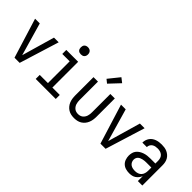

<svg xmlns="http://www.w3.org/2000/svg" viewBox="65 -1562 2370 2370"><g transform="rotate(45 1250.0 -377.5)"><path d="M205 0 44 -520H126L226 -173Q232 -152 238 -131Q244 -110 250 -89Q256 -110 262 -131Q268 -152 274 -173L374 -520H456L295 0Z M575 0V-70H718V-450H589V-520H796V-70H925V0ZM755 -608Q742 -608 730 -611.5Q718 -615 709 -624Q700 -633 696.5 -645Q693 -657 693 -670Q693 -683 696.5 -695Q700 -707 709 -716Q718 -725 730 -729Q742 -733 755 -733Q768 -733 780 -729Q792 -725 801 -716Q810 -707 814 -695Q818 -683 818 -670Q818 -657 814 -645Q810 -633 801 -624Q792 -615 780 -611.5Q768 -608 755 -608Z M1250 8Q1224 8 1197.5 2.5Q1171 -3 1148.5 -17Q1126 -31 1109 -51.5Q1092 -72 1082 -96.5Q1072 -121 1068 -147.5Q1064 -174 1064 -200V-520H1142V-200Q1142 -183 1144 -166.5Q1146 -150 1151 -134.5Q1156 -119 1165.5 -105Q1175 -91 1188 -81Q1201 -71 1217 -66.5Q1233 -62 1250 -62Q1267 -62 1283 -66.5Q1299 -71 1312 -81Q1325 -91 1334.5 -105Q1344 -119 1349 -134.5Q1354 -150 1356 -166.5Q1358 -183 1358 -200V-520H1436V-200Q1436 -174 1432 -147.5Q1428 -121 1418 -96.5Q1408 -72 1391 -51.5Q1374 -31 1351.5 -17Q1329 -3 1302.5 2.5Q1276 8 1250 8ZM1239 -581 1192 -619 1308 -763 1367 -717Z M1705 0 1544 -520H1626L1726 -173Q1732 -152 1738 -131Q1744 -110 1750 -89Q1756 -110 1762 -131Q1768 -152 1774 -173L1874 -520H1956L1795 0Z M2214 8Q2183 8 2152.5 -0.5Q2122 -9 2099.5 -30Q2077 -51 2066.5 -81.5Q2056 -112 2056 -143Q2056 -168 2062.5 -193Q2069 -218 2085 -237.5Q2101 -257 2123 -270.5Q2145 -284 2169 -292Q2193 -300 2218 -303Q2243 -306 2269 -306H2358V-355Q2358 -376 2351 -397Q2344 -418 2328 -432Q2312 -446 2291 -452Q2270 -458 2249 -458Q2230 -458 2211 -454.5Q2192 -451 2175.5 -440.5Q2159 -430 2149.5 -413Q2140 -396 2140 -377V-375H2062V-378Q2062 -401 2069 -422.5Q2076 -444 2089 -462.5Q2102 -481 2120.5 -494Q2139 -507 2160.5 -514.5Q2182 -522 2204 -525Q2226 -528 2249 -528Q2273 -528 2297 -524.5Q2321 -521 2343 -511Q2365 -501 2383.5 -485Q2402 -469 2414 -448Q2426 -427 2431 -403Q2436 -379 2436 -355V0H2358V-86Q2350 -65 2335.5 -46.5Q2321 -28 2302 -15Q2283 -2 2260 3Q2237 8 2214 8ZM2246 -62Q2269 -62 2291.5 -69.5Q2314 -77 2329.5 -94Q2345 -111 2351.5 -134Q2358 -157 2358 -180V-236H2269Q2254 -236 2239 -234.5Q2224 -233 2209.5 -229.5Q2195 -226 2181 -220Q2167 -214 2156 -204Q2145 -194 2139.5 -179.5Q2134 -165 2134 -150Q2134 -130 2143 -111.5Q2152 -93 2168.5 -81.5Q2185 -70 2205 -66Q2225 -62 2246 -62Z"/></g></svg>

Font: HulyMono
Style: Regular
Weight: 400
Monospace: yes
Designer: Belleve Invis
Foundry: Belleve Invis
Version: Version 33.2.5; ttfautohint (v1.8.4)